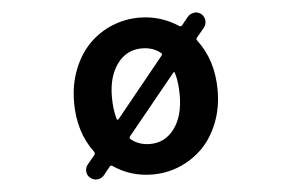

<svg xmlns="http://www.w3.org/2000/svg" viewBox="-45 -639 1091 717"><g transform="rotate(-5 500.0 -280.5)"><path d="M615.2 -357.4Q615.2 -359.4 612.8 -359.9Q610.4 -360.4 609.4 -358.4L427.7 -135.7Q423.8 -129.9 428.7 -125Q458 -100.6 500 -100.6Q556.6 -100.6 591.3 -147.5Q626 -194.3 626 -272.5Q626 -321.3 615.2 -357.4ZM383.8 -204.1Q383.8 -202.1 386.2 -201.7Q388.7 -201.2 390.6 -203.1L571.3 -425.8Q576.2 -431.6 570.3 -435.5Q542 -459 500 -459Q442.4 -459 407.7 -411.6Q373 -364.3 373 -288.1Q373 -239.3 383.8 -204.1ZM732.4 -567.4Q744.1 -557.6 745.6 -543Q747.1 -528.3 738.3 -516.6L709 -481.4Q704.1 -476.6 709 -469.7Q768.6 -391.6 768.6 -279.3Q768.6 -211.9 746.1 -155.8Q723.6 -99.6 686.5 -63Q649.4 -26.4 601.1 -6.3Q552.7 13.7 500 13.7Q418 13.7 352.5 -31.2Q346.7 -35.2 341.8 -29.3L318.4 0Q308.6 11.7 293.9 13.7Q279.3 15.6 267.1 6.3Q254.9 -2.9 253.4 -17.6Q252 -32.2 260.7 -43.9L289.1 -78.1Q293 -84 289.1 -89.8Q230.5 -168 230.5 -279.3Q230.5 -346.7 252.9 -403.3Q275.4 -460 312.5 -497.1Q349.6 -534.2 397.9 -554.2Q446.3 -574.2 500 -574.2Q579.1 -574.2 646.5 -530.3Q652.3 -526.4 657.2 -531.2L680.7 -560.5Q690.4 -572.3 705.1 -574.2Q708 -575.2 710 -575.2Q721.7 -575.2 732.4 -567.4Z"/></g></svg>

Font: Gen Jyuu Gothic Monospace Bold
Style: Bold
Weight: 700
Designer: [Source Han Sans]
Ryoko NISHIZUKA  (kana & ideographs); Paul D. Hunt (Latin, Greek & Cyrillic); Wenlong ZHANG  (bopomofo
Version: Version 1.002.20150607